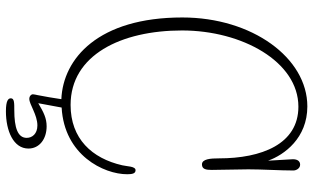

<svg xmlns="http://www.w3.org/2000/svg" viewBox="-230 -648 1084 665"><g transform="rotate(90 312.5 -316.0)"><path d="M584 -214C584 -233 581 -243 570 -243C556 -243 557 -213 553 -197C529 -92 461 -18 344 -18C171 -18 86 -193 86 -404C86 -612 194 -807 350 -807C480 -807 529 -679 529 -532C529 -503 531 -473 550 -473C567 -473 569 -488 569 -507C569 -549 567 -592 567 -634C567 -682 571 -743 571 -790C571 -799 564 -813 551 -813C539 -813 532 -804 532 -788C532 -787 532 -785 537 -702C517 -758 459 -838 349 -838C181 -838 41 -647 41 -405C41 -114 183 8 324 14C321 37 314 75 310 96C309 101 307 109 307 113C307 118 313 125 323 125C342 125 378 97 415 97C444 97 458 115 458 134C458 165 423 177 362 177C336 177 321 177 321 189C321 198 329 206 366 206C434 206 495 180 495 128C495 90 462 65 418 65C390 65 370 75 338 94L353 13C518 4 584 -133 584 -214Z"/></g></svg>

Font: Life Savers
Style: Regular
Weight: 400
Designer: Pablo Impallari, Rodrigo Fuenzalida, Brenda Gallo
Foundry: Pablo Impallari, Rodrigo Fuenzalida, Brenda Gallo
Version: Version 3.000